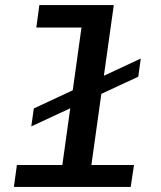

<svg xmlns="http://www.w3.org/2000/svg" viewBox="-20 -741 640 761"><path d="M215 0 303 -632H124L136 -721H431L330 0ZM35 0 47 -87H511L498 0ZM104 -240 114 -311 538 -509 528 -437Z"/></svg>

Font: Chivo Mono Medium
Style: Italic
Weight: 500
Italic angle: -8.05°
Monospace: yes
Designer: Hector Gatti
Foundry: Omnibus-Type
Version: Version 1.008